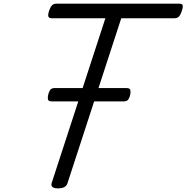

<svg xmlns="http://www.w3.org/2000/svg" viewBox="-20 -1018 1023 1053"><path d="M298 15Q256 15 263 -13L558 -918H264Q249 -918 245.5 -927Q242 -936 249 -958Q257 -981 266 -989.5Q275 -998 290 -998H963Q978 -998 981.5 -989.5Q985 -981 977 -958Q970 -936 961 -927Q952 -918 937 -918H645L350 -13Q346 1 333 8Q320 15 298 15ZM263 -462Q245 -462 243 -473Q241 -484 244 -497Q247 -511 254 -523Q261 -535 280 -535H674Q693 -535 695 -523Q697 -511 694 -497Q691 -484 684 -473Q677 -462 659 -462Z"/></svg>

Font: Playwrite AU TAS
Style: Regular
Weight: 400
Designer: Veronika Burian, José Scaglione
Foundry: TypeTogether
Version: Version 1.002